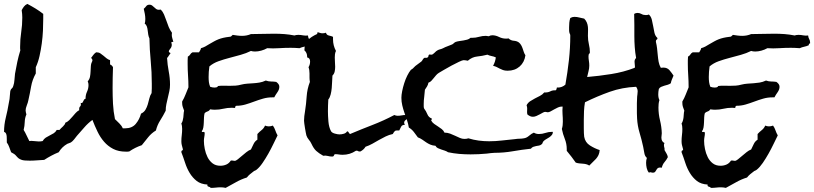

<svg xmlns="http://www.w3.org/2000/svg" viewBox="-30 -833 4058 957"><path d="M834 -624H830.1Q828.1 -625 826.2 -624Q824.2 -623 824.2 -621.1Q826.2 -613.3 826.2 -610.4Q826.2 -598.6 818.8 -590.3Q811.5 -582 811.5 -576.2Q811.5 -573.2 814.9 -571.3Q818.4 -569.3 820.3 -568.4Q815.4 -562.5 811.5 -555.7Q807.6 -548.8 802.7 -543.9Q804.7 -509.8 811 -477.1Q817.4 -444.3 817.4 -411.1Q817.4 -394.5 814 -378.4Q810.5 -362.3 806.6 -346.2Q802.7 -330.1 799.3 -314Q795.9 -297.9 795.9 -281.2Q783.2 -255.9 768.6 -232.9Q753.9 -210 747.1 -182.6Q724.6 -168.9 708.5 -148.9Q692.4 -128.9 676.8 -109.4Q642.6 -97.7 614.3 -78.1Q609.4 -77.1 605.5 -77.1H597.7Q560.5 -77.1 534.2 -90.8Q507.8 -104.5 488.8 -126.5Q469.7 -148.4 456.1 -176.8Q442.4 -205.1 430.7 -235.4Q408.2 -218.8 390.1 -197.8Q372.1 -176.8 353.5 -156.2Q347.7 -148.4 339.4 -138.2Q331.1 -127.9 323.2 -123Q319.3 -121.1 314.9 -119.6Q310.5 -118.2 305.7 -116.2Q278.3 -100.6 262.7 -74.2Q243.2 -66.4 225.1 -56.6Q207 -46.9 190.4 -36.1Q171.9 -35.2 153.8 -33.7Q135.7 -32.2 118.2 -32.2Q90.8 -32.2 79.6 -35.6Q68.4 -39.1 62 -44.4Q55.7 -49.8 49.3 -57.6Q43 -65.4 25.4 -74.2Q20.5 -86.9 16.1 -99.6Q11.7 -112.3 3.9 -123V-136.7Q3.9 -145.5 3.4 -153.3Q2.9 -161.1 0 -167.5Q-2.9 -173.8 -9.8 -175.8Q-9.8 -211.9 -1 -247.1Q7.8 -282.2 13.7 -318.4Q18.6 -338.9 19.5 -360.4Q20.5 -365.2 20.5 -371.1Q20.5 -377 22.5 -382.8Q24.4 -388.7 29.3 -392.6Q34.2 -396.5 36.1 -404.3Q41 -418 42 -434.6Q43 -451.2 44.9 -465.8Q49.8 -495.1 56.2 -524.4Q62.5 -553.7 71.3 -582Q70.3 -586.9 70.3 -590.8V-600.6Q70.3 -637.7 75.7 -672.9Q81.1 -708 81.1 -745.1Q81.1 -762.7 78.1 -782.2Q83 -792 89.4 -800.3Q95.7 -808.6 106.4 -813.5Q127 -802.7 147 -790.5Q167 -778.3 185.5 -763.7V-740.2Q185.5 -711.9 184.1 -680.2Q182.6 -648.4 178.2 -616.2Q173.8 -584 167 -553.7Q160.2 -523.4 148.4 -498V-466.8Q130.9 -435.5 125 -401.4Q119.1 -367.2 111.3 -333Q109.4 -322.3 103.5 -307.6Q97.7 -293 97.7 -282.2Q97.7 -277.3 99.1 -272.5Q100.6 -267.6 101.6 -262.7Q93.8 -245.1 93.3 -225.1Q92.8 -205.1 87.9 -185.5Q95.7 -172.9 102.1 -158.7Q108.4 -144.5 116.2 -129.9L126 -130.9Q134.8 -130.9 144.5 -129.4Q154.3 -127.9 163.1 -127.9Q168 -127.9 172.9 -128.4Q177.7 -128.9 182.6 -129.9Q188.5 -140.6 198.2 -147Q208 -153.3 218.3 -158.2Q228.5 -163.1 237.8 -168.9Q247.1 -174.8 252.9 -185.5H266.6Q268.6 -188.5 273.9 -193.4Q279.3 -198.2 284.2 -203.1Q289.1 -208 292.5 -212.9Q295.9 -217.8 294.9 -220.7Q306.6 -225.6 314.9 -233.9Q323.2 -242.2 331.1 -251.5Q338.9 -260.7 346.7 -269.5Q354.5 -278.3 365.2 -284.2Q364.3 -286.1 364.3 -289.1Q364.3 -297.9 369.6 -302.7Q375 -307.6 372.1 -320.3L375 -319.3Q379.9 -319.3 381.8 -322.3Q383.8 -325.2 385.3 -329.1Q386.7 -333 389.2 -336.4Q391.6 -339.8 396.5 -340.8V-342.8Q396.5 -360.4 403.8 -376Q411.1 -391.6 411.1 -409.2Q411.1 -414.1 410.2 -418.5Q409.2 -422.9 407.2 -427.7Q416 -437.5 418.5 -450.2Q420.9 -462.9 421.4 -476.6Q421.9 -490.2 422.9 -503.9Q423.8 -517.6 430.7 -530.3Q430.7 -540 423.8 -543.9L435.5 -559.6Q441.4 -567.4 449.2 -572.3H451.2Q461.9 -572.3 470.2 -566.9Q478.5 -561.5 485.8 -555.2Q493.2 -548.8 501 -542.5Q508.8 -536.1 518.6 -533.2V-511.7Q528.3 -507.8 533.2 -498Q532.2 -471.7 531.7 -445.3Q531.2 -418.9 531.2 -393.6Q531.2 -354.5 533.2 -315.9Q535.2 -277.3 543 -239.3Q553.7 -228.5 564.9 -217.8Q576.2 -207 582 -193.4H593.8Q627.9 -193.4 646.5 -215.3Q665 -237.3 672.9 -266.6Q687.5 -273.4 694.8 -285.6Q702.1 -297.9 706.5 -312.5Q710.9 -327.1 714.4 -342.3Q717.8 -357.4 725.6 -369.1Q726.6 -380.9 726.6 -392.6V-417Q726.6 -473.6 721.2 -529.8Q715.8 -585.9 714.8 -641.6Q710.9 -649.4 709 -660.2L706.1 -681.6Q705.1 -692.4 701.7 -701.7Q698.2 -710.9 691.4 -714.8Q694.3 -724.6 694.3 -738.3Q694.3 -751 691.9 -763.7Q689.5 -776.4 686.5 -789.1Q694.3 -795.9 699.2 -802.7Q704.1 -809.6 715.8 -809.6Q722.7 -809.6 728 -805.7Q733.4 -801.8 738.3 -796.9Q743.2 -792 748.5 -788.1Q753.9 -784.2 761.7 -784.2Q763.7 -784.2 766.1 -784.7Q768.6 -785.2 771.5 -785.2Q781.2 -775.4 787.6 -760.7Q793.9 -746.1 799.3 -730Q804.7 -713.9 811 -698.2Q817.4 -682.6 827.1 -669.9Q827.1 -667 826.7 -664.6Q826.2 -662.1 826.2 -659.2Q826.2 -650.4 829.1 -641.6Q832 -632.8 834 -624Z M1514.6 -621.1V-617.2Q1507.8 -615.2 1507.8 -607.4Q1497.1 -602.5 1485.4 -600.1Q1473.6 -597.7 1462.9 -592.8Q1452.1 -593.8 1440.9 -594.2Q1429.7 -594.7 1418.9 -594.7Q1389.6 -594.7 1360.4 -592.8Q1331.1 -590.8 1301.8 -592.8Q1288.1 -585 1272 -580.6Q1255.9 -576.2 1241.2 -576.2Q1229.5 -576.2 1220.7 -579.1Q1197.3 -567.4 1169.4 -559.6Q1141.6 -551.8 1113.3 -544.4Q1085 -537.1 1059.1 -527.8Q1033.2 -518.6 1013.7 -502Q1011.7 -488.3 1010.7 -475.1Q1009.8 -461.9 1009.8 -449.2Q1009.8 -435.5 1011.2 -423.8Q1012.7 -412.1 1017.6 -400.4Q1022.5 -398.4 1028.8 -397.5Q1035.2 -396.5 1040 -396.5Q1044.9 -396.5 1049.8 -397.9Q1054.7 -399.4 1056.6 -404.3Q1071.3 -406.2 1085.9 -405.8Q1100.6 -405.3 1115.2 -405.3Q1129.9 -405.3 1144 -406.2Q1158.2 -407.2 1171.9 -411.1Q1187.5 -415 1202.6 -416Q1217.8 -417 1232.4 -418Q1247.1 -418.9 1262.7 -421.4Q1278.3 -423.8 1294.9 -431.6Q1307.6 -426.8 1320.8 -426.8Q1334 -426.8 1346.7 -424.8Q1353.5 -419.9 1357.9 -414.1Q1362.3 -408.2 1362.3 -400.4Q1362.3 -386.7 1352.5 -373Q1342.8 -359.4 1336.9 -347.7H1326.2Q1302.7 -347.7 1280.8 -341.3Q1258.8 -335 1236.8 -326.7Q1214.8 -318.4 1192.9 -312Q1170.9 -305.7 1147.5 -305.7Q1143.6 -305.7 1143.1 -301.3Q1142.6 -296.9 1140.6 -294.9Q1135.7 -295.9 1126 -295.9Q1103.5 -295.9 1083 -291Q1062.5 -286.1 1041 -286.1Q1035.2 -286.1 1029.3 -286.6Q1023.4 -287.1 1017.6 -288.1Q1012.7 -280.3 1004.9 -277.8Q997.1 -275.4 990.2 -269.5Q987.3 -260.7 986.8 -248Q986.3 -235.4 985.8 -222.2Q985.4 -209 983.4 -197.3Q981.4 -185.5 975.6 -178.7Q976.6 -173.8 983.4 -175.3Q990.2 -176.8 990.2 -168.9Q990.2 -160.2 988.3 -150.4Q986.3 -140.6 986.3 -130.9Q986.3 -112.3 990.7 -90.3Q995.1 -68.4 1004.4 -49.8Q1013.7 -31.2 1029.3 -19Q1044.9 -6.8 1068.4 -6.8Q1084 -6.8 1097.7 -12.7Q1111.3 -18.6 1120.1 -32.2L1125 -33.2Q1128.9 -33.2 1132.3 -32.2Q1135.7 -31.2 1139.6 -31.2Q1145.5 -31.2 1154.8 -38.6Q1164.1 -45.9 1175.3 -55.7Q1186.5 -65.4 1198.2 -74.7Q1210 -84 1220.7 -87.9Q1227.5 -101.6 1233.9 -115.2Q1240.2 -128.9 1252.9 -136.7V-165Q1262.7 -175.8 1273.9 -184.6Q1285.2 -193.4 1291 -207Q1295.9 -205.1 1300.3 -204.1Q1304.7 -203.1 1309.6 -203.1Q1314.5 -203.1 1319.8 -204.1Q1325.2 -205.1 1330.1 -207Q1337.9 -196.3 1342.3 -183.1Q1346.7 -169.9 1353.5 -158.2Q1344.7 -140.6 1333 -116.2Q1321.3 -91.8 1307.6 -67.4Q1293.9 -43 1278.8 -21Q1263.7 1 1249 12.7Q1246.1 15.6 1236.3 19.5Q1225.6 27.3 1216.8 34.7Q1208 42 1200.2 51.8Q1171.9 60.5 1146 75.2Q1120.1 89.8 1094.7 103.5Q1083 100.6 1069.3 100.6Q1057.6 100.6 1045.9 102.1Q1034.2 103.5 1020.5 103.5Q1016.6 98.6 1009.3 97.2Q1002 95.7 1003.9 86.9Q970.7 85 950.2 68.8Q929.7 52.7 915.5 29.3Q901.4 5.9 892.6 -21.5Q883.8 -48.8 874 -74.2V-77.1Q874 -82 877.9 -83Q881.8 -84 881.8 -88.9Q881.8 -90.8 880.9 -91.8Q877.9 -102.5 876 -110.4Q874 -118.2 874 -128.9Q874 -144.5 876 -159.7Q877.9 -174.8 877.9 -190.4Q877.9 -206.1 874 -217.8Q877.9 -222.7 880.4 -231Q882.8 -239.3 883.8 -248Q884.8 -256.8 885.3 -265.6Q885.7 -274.4 887.7 -281.2Q883.8 -292 880.9 -300.3Q877.9 -308.6 877.9 -320.3V-327.1Q887.7 -343.8 894.5 -361.3Q901.4 -378.9 909.2 -397.5V-400.4Q909.2 -428.7 907.2 -457Q905.3 -485.4 905.3 -513.7V-532.2Q905.3 -542 906.2 -550.8Q914.1 -554.7 918 -561.5Q921.9 -568.4 929.7 -572.3H961.9L967.8 -582Q970.7 -586.9 971.7 -592.8Q982.4 -595.7 992.7 -601.1Q1002.9 -606.4 1011.7 -612.3Q1025.4 -620.1 1036.6 -626.5Q1047.9 -632.8 1059.1 -637.2Q1070.3 -641.6 1083 -644.5Q1095.7 -647.5 1112.3 -649.4Q1120.1 -649.4 1122.6 -652.3Q1125 -655.3 1129.9 -659.2Q1141.6 -657.2 1153.3 -655.8Q1165 -654.3 1176.8 -654.3Q1200.2 -654.3 1220.7 -663.1Q1250 -663.1 1278.8 -664.1Q1307.6 -665 1336.9 -665Q1362.3 -665 1387.7 -663.1Q1413.1 -661.1 1437.5 -656.2Q1446.3 -659.2 1457 -659.2Q1468.8 -659.2 1481 -656.7Q1493.2 -654.3 1504.9 -656.2Q1505.9 -645.5 1510.3 -638.2Q1514.6 -630.9 1514.6 -621.1Z M2000 -251Q2000 -240.2 1992.2 -234.9Q1984.4 -229.5 1984.4 -220.7Q1984.4 -216.8 1988.3 -210.9Q1974.6 -210.9 1969.7 -202.1Q1964.8 -193.4 1960 -182.6H1947.3Q1942.4 -182.6 1939.5 -180.7Q1936.5 -178.7 1934.1 -175.3Q1931.6 -171.9 1927.7 -165Q1909.2 -161.1 1892.1 -152.8Q1875 -144.5 1858.9 -135.3Q1842.8 -126 1826.2 -116.7Q1809.6 -107.4 1792 -101.6Q1783.2 -86.9 1766.6 -78.1H1763.7Q1758.8 -77.1 1755.4 -79.6Q1752 -82 1747.1 -82Q1744.1 -82 1743.2 -81.1Q1713.9 -61.5 1677.7 -61.5Q1668 -61.5 1659.2 -63Q1650.4 -64.5 1640.6 -64.5Q1637.7 -64.5 1636.7 -62.5L1634.8 -58.6Q1633.8 -56.6 1632.3 -54.7Q1630.9 -52.7 1625 -52.7Q1614.3 -52.7 1603.5 -55.7Q1592.8 -58.6 1581.1 -56.6Q1558.6 -69.3 1545.9 -81.1Q1533.2 -92.8 1522.5 -116.2Q1517.6 -127 1509.3 -136.7Q1501 -146.5 1497.1 -158.2Q1496.1 -162.1 1494.1 -172.4Q1492.2 -182.6 1490.2 -194.3Q1488.3 -206.1 1486.8 -216.8Q1485.4 -227.5 1485.4 -231.4Q1485.4 -243.2 1486.8 -254.4Q1488.3 -265.6 1490.2 -277.3Q1496.1 -314.5 1498.5 -352.1Q1501 -389.6 1514.6 -424.8Q1512.7 -435.5 1512.7 -445.3V-466.8Q1512.7 -485.4 1507.8 -498Q1515.6 -510.7 1515.6 -526.4Q1515.6 -543.9 1501 -546.9V-549.8Q1501 -570.3 1487.3 -582Q1487.3 -616.2 1504.4 -633.3Q1521.5 -650.4 1549.8 -663.1Q1553.7 -668.9 1552.7 -672.9Q1559.6 -670.9 1565.4 -668.9Q1571.3 -667 1577.1 -667Q1586.9 -667 1594.7 -669.9Q1597.7 -658.2 1609.9 -655.8Q1622.1 -653.3 1629.9 -649.4V-636.7Q1629.9 -606.4 1644.5 -579.1Q1640.6 -571.3 1639.6 -562.5Q1638.7 -553.7 1638.7 -545.9Q1638.7 -534.2 1639.6 -522.5Q1640.6 -510.7 1640.6 -500Q1640.6 -488.3 1638.2 -476.6Q1635.7 -464.8 1627 -456.1Q1626 -443.4 1625.5 -427.2Q1625 -411.1 1623.5 -394.5Q1622.1 -377.9 1618.2 -362.3Q1614.3 -346.7 1606.4 -336.9Q1605.5 -322.3 1605 -307.1Q1604.5 -292 1604.5 -278.3Q1604.5 -256.8 1606.9 -227.5Q1609.4 -198.2 1620.1 -178.7Q1625 -170.9 1639.2 -167Q1653.3 -163.1 1662.1 -163.1Q1672.9 -163.1 1684.1 -166.5Q1695.3 -169.9 1700.2 -178.7Q1706.1 -177.7 1708 -172.9Q1710 -168 1714.8 -165Q1770.5 -188.5 1826.2 -210Q1881.8 -231.4 1935.5 -259.8Q1943.4 -255.9 1952.1 -255.9Q1961.9 -255.9 1971.7 -257.8Q1981.4 -259.8 1991.2 -259.8H1998Q2000 -253.9 2000 -251Z M2725.6 -175.8Q2725.6 -166 2720.2 -159.7Q2714.8 -153.3 2707.5 -148.4Q2700.2 -143.6 2692.9 -139.6Q2685.5 -135.7 2679.7 -129.9Q2675.8 -126 2674.3 -120.6Q2672.9 -115.2 2668.9 -113.3Q2663.1 -108.4 2656.2 -107.4Q2649.4 -106.4 2642.1 -105Q2634.8 -103.5 2627.9 -101.1Q2621.1 -98.6 2616.2 -91.8Q2570.3 -86.9 2525.9 -79.1Q2481.4 -71.3 2434.6 -71.3Q2425.8 -71.3 2415.5 -69.8Q2405.3 -68.4 2396.5 -67.4Q2376 -65.4 2356 -64.5Q2335.9 -63.5 2315.4 -63.5Q2287.1 -63.5 2258.8 -65.9Q2230.5 -68.4 2203.1 -74.2Q2196.3 -79.1 2187.5 -82Q2178.7 -85 2169.4 -87.9Q2160.2 -90.8 2152.3 -94.7Q2144.5 -98.6 2140.6 -106.4Q2126 -107.4 2114.7 -112.3Q2103.5 -117.2 2094.2 -123.5Q2085 -129.9 2075.2 -136.7Q2065.4 -143.6 2052.7 -148.4Q2043 -162.1 2032.7 -175.3Q2022.5 -188.5 2007.8 -197.3Q2004.9 -215.8 1998.5 -234.4Q1992.2 -252.9 1985.8 -271Q1979.5 -289.1 1975.1 -307.6Q1970.7 -326.2 1970.7 -345.7Q1970.7 -359.4 1974.6 -378.9Q1978.5 -398.4 1984.9 -418.5Q1991.2 -438.5 2000 -456.1Q2008.8 -473.6 2017.6 -484.4Q2020.5 -487.3 2024.4 -489.3Q2028.3 -491.2 2031.2 -495.1Q2040 -504.9 2049.8 -511.2Q2059.6 -517.6 2070.3 -526.4Q2074.2 -530.3 2076.7 -535.2Q2079.1 -540 2084 -543.9Q2086.9 -545.9 2092.3 -544.9Q2097.7 -543.9 2101.6 -546.9Q2105.5 -549.8 2105.5 -553.7Q2105.5 -557.6 2108.4 -560.5Q2109.4 -561.5 2114.3 -561Q2119.1 -560.5 2120.1 -560.5Q2127 -560.5 2135.7 -569.8Q2144.5 -579.1 2150.4 -582Q2157.2 -585.9 2164.1 -587.4Q2170.9 -588.9 2178.7 -592.8Q2189.5 -598.6 2199.7 -602.1Q2210 -605.5 2220.7 -610.4Q2226.6 -612.3 2231.4 -617.2Q2236.3 -622.1 2241.2 -624Q2250 -627 2260.3 -628.4Q2270.5 -629.9 2279.8 -631.3Q2289.1 -632.8 2298.3 -635.3Q2307.6 -637.7 2315.4 -644.5H2323.2Q2340.8 -644.5 2357.4 -649.4Q2374 -654.3 2391.6 -654.3Q2396.5 -654.3 2406.2 -652.3Q2414.1 -657.2 2423.8 -657.2Q2440.4 -657.2 2457 -648.9Q2473.6 -640.6 2491.2 -640.6H2497.1Q2501 -640.6 2504.9 -641.6Q2515.6 -630.9 2530.8 -629.9Q2545.9 -628.9 2556.6 -621.1Q2563.5 -615.2 2567.9 -607.4Q2572.3 -599.6 2575.2 -590.8L2581.1 -573.2Q2584 -564.5 2588.9 -557.6Q2584 -522.5 2560.1 -501.5Q2536.1 -480.5 2500 -480.5Q2486.3 -480.5 2477.1 -483.9Q2467.8 -487.3 2460.4 -491.2Q2453.1 -495.1 2445.3 -499Q2437.5 -502.9 2427.7 -504.9Q2438.5 -524.4 2441.4 -546.9Q2430.7 -551.8 2419.9 -553.7Q2409.2 -555.7 2399.4 -560.5Q2373 -553.7 2348.1 -551.3Q2323.2 -548.8 2301.8 -530.3Q2296.9 -531.2 2291.5 -532.2Q2286.1 -533.2 2281.2 -533.2Q2275.4 -533.2 2257.8 -524.9Q2240.2 -516.6 2220.2 -505.9Q2200.2 -495.1 2182.1 -484.4Q2164.1 -473.6 2157.2 -469.7Q2149.4 -464.8 2143.6 -458Q2137.7 -451.2 2131.8 -443.8Q2126 -436.5 2120.1 -430.2Q2114.3 -423.8 2105.5 -420.9Q2103.5 -410.2 2098.6 -402.3Q2093.8 -394.5 2087.9 -385.7Q2086.9 -368.2 2084.5 -350.6Q2082 -333 2082 -315.4V-302.7Q2082 -296.9 2084 -292Q2093.8 -279.3 2100.1 -263.7Q2106.4 -248 2122.1 -242.2Q2123 -238.3 2121.6 -237.3Q2120.1 -236.3 2119.1 -232.4Q2125 -221.7 2134.3 -215.3Q2143.6 -209 2153.3 -202.6Q2163.1 -196.3 2171.9 -189.5Q2180.7 -182.6 2185.5 -171.9Q2200.2 -171.9 2213.4 -167Q2226.6 -162.1 2238.8 -156.2Q2251 -150.4 2262.2 -145.5Q2273.4 -140.6 2285.2 -140.6Q2295.9 -140.6 2304.7 -143.6Q2330.1 -135.7 2356 -132.3Q2381.8 -128.9 2408.2 -128.9Q2440.4 -128.9 2472.7 -132.8Q2504.9 -136.7 2537.1 -139.6Q2548.8 -141.6 2559.6 -141.6Q2570.3 -141.6 2581.1 -143.6Q2594.7 -145.5 2606.9 -156.2Q2619.1 -167 2630.9 -171.9Q2641.6 -165 2656.2 -165Q2672.9 -165 2688.5 -170.4Q2704.1 -175.8 2720.7 -175.8Z M3327.1 -456.1Q3323.2 -446.3 3319.3 -437.5Q3315.4 -428.7 3313.5 -418Q3306.6 -413.1 3298.3 -410.6Q3290 -408.2 3281.2 -405.8Q3272.5 -403.3 3265.1 -399.9Q3257.8 -396.5 3253.9 -389.6Q3251 -375 3251 -362.3Q3251 -345.7 3256.8 -334Q3253.9 -325.2 3252.9 -315.4Q3252 -305.7 3252 -296.9Q3252 -264.6 3259.8 -232.9Q3267.6 -201.2 3268.6 -168.9Q3268.6 -164.1 3267.6 -158.2Q3266.6 -152.3 3266.6 -147.5Q3266.6 -127 3282.2 -120.1Q3279.3 -115.2 3279.3 -111.3Q3279.3 -103.5 3281.2 -97.7Q3283.2 -91.8 3282.2 -85Q3287.1 -75.2 3292 -67.9Q3296.9 -60.5 3298.8 -49.8Q3292 -36.1 3282.2 -24.9Q3272.5 -13.7 3268.6 2.9Q3264.6 2 3259.8 2Q3252.9 2 3249 4.9Q3245.1 7.8 3242.7 12.2Q3240.2 16.6 3237.3 21Q3234.4 25.4 3229.5 27.3H3226.6Q3221.7 28.3 3218.3 26.9Q3214.8 25.4 3211.9 25.4Q3210 25.4 3204.1 27.3Q3196.3 17.6 3193.4 4.4Q3190.4 -8.8 3190.4 -21.5Q3190.4 -35.2 3194.3 -45.9Q3183.6 -54.7 3181.2 -72.3Q3178.7 -89.8 3175.8 -101.6Q3168 -137.7 3157.7 -171.9Q3147.5 -206.1 3145.5 -242.2Q3144.5 -255.9 3144.5 -268.6V-319.3Q3144.5 -332 3145.5 -343.8Q3145.5 -352.5 3147 -360.8Q3148.4 -369.1 3148.4 -377.9Q3148.4 -389.6 3140.6 -400.4Q3071.3 -397.5 3009.3 -375.5Q2947.3 -353.5 2885.7 -323.2Q2881.8 -300.8 2880.9 -279.3Q2879.9 -257.8 2879.9 -235.4V-192.4Q2879.9 -168 2881.8 -151.4Q2886.7 -123 2910.6 -107.9Q2934.6 -92.8 2959 -85Q2958 -70.3 2953.1 -60.1Q2948.2 -49.8 2940.9 -41.5Q2933.6 -33.2 2924.8 -25.4Q2916 -17.6 2907.2 -7.8Q2899.4 -12.7 2891.6 -14.6Q2883.8 -16.6 2875 -17.1Q2866.2 -17.6 2857.4 -18.6Q2848.6 -19.5 2839.8 -22.5L2818.4 -51.8Q2807.6 -66.4 2794.9 -81.1V-89.8Q2794.9 -116.2 2785.2 -140.6Q2775.4 -165 2770.5 -190.4Q2773.4 -199.2 2774.4 -208Q2775.4 -216.8 2775.4 -226.6Q2775.4 -246.1 2773.9 -264.6Q2772.5 -283.2 2774.4 -301.8H2769.5Q2760.7 -301.8 2751 -297.4Q2741.2 -293 2731.9 -287.6Q2722.7 -282.2 2714.4 -277.8Q2706.1 -273.4 2700.2 -273.4Q2697.3 -273.4 2694.3 -274.4Q2691.4 -275.4 2687.5 -275.4Q2682.6 -275.4 2675.8 -271.5Q2668.9 -267.6 2660.6 -263.2Q2652.3 -258.8 2643.6 -254.9Q2634.8 -251 2626 -251Q2612.3 -251 2598.6 -262.7Q2596.7 -270.5 2597.2 -277.3Q2597.7 -284.2 2597.7 -292Q2597.7 -299.8 2594.7 -308.6Q2601.6 -321.3 2612.8 -328.6Q2624 -335.9 2636.2 -342.3Q2648.4 -348.6 2661.1 -355Q2673.8 -361.3 2682.6 -372.1H2688.5Q2702.1 -372.1 2713.4 -377.9Q2724.6 -383.8 2739.3 -382.8Q2744.1 -384.8 2746.1 -397.5L2750 -396.5Q2771.5 -396.5 2788.1 -411.1Q2798.8 -471.7 2805.7 -533.2Q2812.5 -594.7 2812.5 -656.2Q2812.5 -662.1 2808.6 -668Q2806.6 -675.8 2806.6 -682.6V-697.3Q2806.6 -708 2807.6 -719.7Q2808.6 -731.4 2812.5 -743.2Q2822.3 -749 2833 -749Q2845.7 -749 2857.9 -745.6Q2870.1 -742.2 2881.8 -740.2Q2890.6 -731.4 2895 -720.7Q2899.4 -710 2900.4 -698.7Q2901.4 -687.5 2900.9 -676.3Q2900.4 -665 2900.4 -654.3Q2900.4 -632.8 2905.3 -612.3Q2910.2 -591.8 2910.2 -572.3Q2910.2 -567.4 2906.7 -564.9Q2903.3 -562.5 2903.3 -551.8Q2903.3 -541 2905.3 -529.3Q2907.2 -517.6 2907.2 -505.9Q2907.2 -492.2 2903.3 -477.5Q2899.4 -462.9 2896.5 -449.2Q2955.1 -454.1 3016.6 -463.9Q3078.1 -473.6 3133.8 -495.1Q3134.8 -497.1 3134.8 -501Q3134.8 -506.8 3133.8 -512.7Q3132.8 -518.6 3132.8 -525.4Q3132.8 -537.1 3140.6 -543.9Q3135.7 -571.3 3133.8 -598.6Q3131.8 -626 3131.8 -653.3V-709Q3131.8 -736.3 3130.9 -763.7Q3138.7 -768.6 3147.5 -768.6Q3158.2 -768.6 3167.5 -763.2Q3176.8 -757.8 3189.5 -757.8Q3198.2 -757.8 3204.1 -760.7Q3214.8 -751 3218.8 -735.4Q3222.7 -719.7 3225.6 -703.1Q3228.5 -686.5 3231.9 -670.4Q3235.4 -654.3 3246.1 -644.5L3247.1 -641.6Q3247.1 -637.7 3243.2 -635.7Q3239.3 -633.8 3239.3 -627.9V-624Q3243.2 -608.4 3245.1 -591.8Q3247.1 -575.2 3248.5 -558.1Q3250 -541 3252.9 -524.9Q3255.9 -508.8 3263.7 -495.1Q3268.6 -496.1 3276.4 -496.1Q3295.9 -496.1 3307.1 -482.9Q3318.4 -469.7 3327.1 -456.1Z M4007.8 -621.1V-617.2Q4001 -615.2 4001 -607.4Q3990.2 -602.5 3978.5 -600.1Q3966.8 -597.7 3956.1 -592.8Q3945.3 -593.8 3934.1 -594.2Q3922.9 -594.7 3912.1 -594.7Q3882.8 -594.7 3853.5 -592.8Q3824.2 -590.8 3794.9 -592.8Q3781.2 -585 3765.1 -580.6Q3749 -576.2 3734.4 -576.2Q3722.7 -576.2 3713.9 -579.1Q3690.4 -567.4 3662.6 -559.6Q3634.8 -551.8 3606.4 -544.4Q3578.1 -537.1 3552.2 -527.8Q3526.4 -518.6 3506.8 -502Q3504.9 -488.3 3503.9 -475.1Q3502.9 -461.9 3502.9 -449.2Q3502.9 -435.5 3504.4 -423.8Q3505.9 -412.1 3510.7 -400.4Q3515.6 -398.4 3522 -397.5Q3528.3 -396.5 3533.2 -396.5Q3538.1 -396.5 3543 -397.9Q3547.9 -399.4 3549.8 -404.3Q3564.5 -406.2 3579.1 -405.8Q3593.8 -405.3 3608.4 -405.3Q3623 -405.3 3637.2 -406.2Q3651.4 -407.2 3665 -411.1Q3680.7 -415 3695.8 -416Q3710.9 -417 3725.6 -418Q3740.2 -418.9 3755.9 -421.4Q3771.5 -423.8 3788.1 -431.6Q3800.8 -426.8 3814 -426.8Q3827.1 -426.8 3839.8 -424.8Q3846.7 -419.9 3851.1 -414.1Q3855.5 -408.2 3855.5 -400.4Q3855.5 -386.7 3845.7 -373Q3835.9 -359.4 3830.1 -347.7H3819.3Q3795.9 -347.7 3773.9 -341.3Q3752 -335 3730 -326.7Q3708 -318.4 3686 -312Q3664.1 -305.7 3640.6 -305.7Q3636.7 -305.7 3636.2 -301.3Q3635.7 -296.9 3633.8 -294.9Q3628.9 -295.9 3619.1 -295.9Q3596.7 -295.9 3576.2 -291Q3555.7 -286.1 3534.2 -286.1Q3528.3 -286.1 3522.5 -286.6Q3516.6 -287.1 3510.7 -288.1Q3505.9 -280.3 3498 -277.8Q3490.2 -275.4 3483.4 -269.5Q3480.5 -260.7 3480 -248Q3479.5 -235.4 3479 -222.2Q3478.5 -209 3476.6 -197.3Q3474.6 -185.5 3468.8 -178.7Q3469.7 -173.8 3476.6 -175.3Q3483.4 -176.8 3483.4 -168.9Q3483.4 -160.2 3481.4 -150.4Q3479.5 -140.6 3479.5 -130.9Q3479.5 -112.3 3483.9 -90.3Q3488.3 -68.4 3497.6 -49.8Q3506.8 -31.2 3522.5 -19Q3538.1 -6.8 3561.5 -6.8Q3577.1 -6.8 3590.8 -12.7Q3604.5 -18.6 3613.3 -32.2L3618.2 -33.2Q3622.1 -33.2 3625.5 -32.2Q3628.9 -31.2 3632.8 -31.2Q3638.7 -31.2 3647.9 -38.6Q3657.2 -45.9 3668.5 -55.7Q3679.7 -65.4 3691.4 -74.7Q3703.1 -84 3713.9 -87.9Q3720.7 -101.6 3727.1 -115.2Q3733.4 -128.9 3746.1 -136.7V-165Q3755.9 -175.8 3767.1 -184.6Q3778.3 -193.4 3784.2 -207Q3789.1 -205.1 3793.5 -204.1Q3797.9 -203.1 3802.7 -203.1Q3807.6 -203.1 3813 -204.1Q3818.4 -205.1 3823.2 -207Q3831.1 -196.3 3835.4 -183.1Q3839.8 -169.9 3846.7 -158.2Q3837.9 -140.6 3826.2 -116.2Q3814.5 -91.8 3800.8 -67.4Q3787.1 -43 3772 -21Q3756.8 1 3742.2 12.7Q3739.3 15.6 3729.5 19.5Q3718.8 27.3 3710 34.7Q3701.2 42 3693.4 51.8Q3665 60.5 3639.2 75.2Q3613.3 89.8 3587.9 103.5Q3576.2 100.6 3562.5 100.6Q3550.8 100.6 3539.1 102.1Q3527.3 103.5 3513.7 103.5Q3509.8 98.6 3502.4 97.2Q3495.1 95.7 3497.1 86.9Q3463.9 85 3443.4 68.8Q3422.9 52.7 3408.7 29.3Q3394.5 5.9 3385.7 -21.5Q3377 -48.8 3367.2 -74.2V-77.1Q3367.2 -82 3371.1 -83Q3375 -84 3375 -88.9Q3375 -90.8 3374 -91.8Q3371.1 -102.5 3369.1 -110.4Q3367.2 -118.2 3367.2 -128.9Q3367.2 -144.5 3369.1 -159.7Q3371.1 -174.8 3371.1 -190.4Q3371.1 -206.1 3367.2 -217.8Q3371.1 -222.7 3373.5 -231Q3376 -239.3 3377 -248Q3377.9 -256.8 3378.4 -265.6Q3378.9 -274.4 3380.9 -281.2Q3377 -292 3374 -300.3Q3371.1 -308.6 3371.1 -320.3V-327.1Q3380.9 -343.8 3387.7 -361.3Q3394.5 -378.9 3402.3 -397.5V-400.4Q3402.3 -428.7 3400.4 -457Q3398.4 -485.4 3398.4 -513.7V-532.2Q3398.4 -542 3399.4 -550.8Q3407.2 -554.7 3411.1 -561.5Q3415 -568.4 3422.9 -572.3H3455.1L3460.9 -582Q3463.9 -586.9 3464.8 -592.8Q3475.6 -595.7 3485.8 -601.1Q3496.1 -606.4 3504.9 -612.3Q3518.6 -620.1 3529.8 -626.5Q3541 -632.8 3552.2 -637.2Q3563.5 -641.6 3576.2 -644.5Q3588.9 -647.5 3605.5 -649.4Q3613.3 -649.4 3615.7 -652.3Q3618.2 -655.3 3623 -659.2Q3634.8 -657.2 3646.5 -655.8Q3658.2 -654.3 3669.9 -654.3Q3693.4 -654.3 3713.9 -663.1Q3743.2 -663.1 3772 -664.1Q3800.8 -665 3830.1 -665Q3855.5 -665 3880.9 -663.1Q3906.2 -661.1 3930.7 -656.2Q3939.5 -659.2 3950.2 -659.2Q3961.9 -659.2 3974.1 -656.7Q3986.3 -654.3 3998 -656.2Q3999 -645.5 4003.4 -638.2Q4007.8 -630.9 4007.8 -621.1Z"/></svg>

Font: Rock Salt
Style: Regular
Weight: 400
Version: Version 1.001